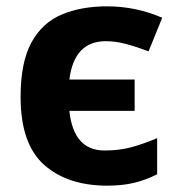

<svg xmlns="http://www.w3.org/2000/svg" viewBox="-20 -576 564 606"><path d="M319 10Q193 10 119 -56Q45 -122 45 -270Q45 -379 79 -441.5Q113 -504 174.5 -530Q236 -556 318 -556Q409 -556 492 -520L449 -414Q412 -428 378.5 -437Q345 -446 314 -446Q214 -446 199 -325H405V-226H199Q212 -101 310 -101Q358 -101 397 -112Q436 -123 476 -140V-26Q441 -8 403.5 1Q366 10 319 10Z"/></svg>

Font: BC Sans
Style: Bold
Weight: 700
Designer: Monotype Design Team
Province of B.C.
Foundry: Monotype Imaging Inc.
Version: Version 2.000;GOOG;noto-source:20170915:90ef993387c0